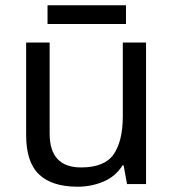

<svg xmlns="http://www.w3.org/2000/svg" viewBox="-20 -697 658 727"><path d="M533 -536V0H461L448 -71H444Q418 -29 372 -9.5Q326 10 274 10Q177 10 128 -36.5Q79 -83 79 -185V-536H168V-191Q168 -63 287 -63Q376 -63 410.5 -113Q445 -163 445 -257V-536ZM457 -677V-606H160V-677Z"/></svg>

Font: Noto Sans Rejang
Style: Regular
Weight: 400
Designer: Monotype Design Team
Foundry: Monotype Imaging Inc.
Version: Version 2.001; ttfautohint (v1.8.4.7-5d5b)